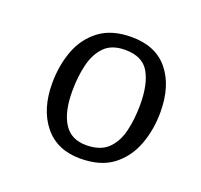

<svg xmlns="http://www.w3.org/2000/svg" viewBox="-78 -827 577 552"><g transform="rotate(20 211.0 -551.5)"><path d="M217 -362Q146 -362 107 -410.5Q68 -459 68 -538Q68 -592 85 -638Q102 -684 139.5 -712.5Q177 -741 238 -741Q312 -741 350.5 -693.5Q389 -646 389 -566Q389 -512 371.5 -465.5Q354 -419 316.5 -390.5Q279 -362 217 -362ZM220 -404Q263 -404 286 -426Q309 -448 318 -485Q327 -522 327 -567Q327 -629 306.5 -664.5Q286 -700 233 -700Q192 -700 170 -677.5Q148 -655 139 -618Q130 -581 130 -536Q130 -473 152 -438.5Q174 -404 220 -404Z"/></g></svg>

Font: Literata 18pt Light
Style: Italic
Weight: 300
Italic angle: -2°
Designer: Latin by Veronika Burian and Jose Scaglione. Greek by Irene Vlachou. Cyrillic by Vera Evstafieva
Foundry: TypeTogether
Version: Version 3.103;gftools[0.9.29]